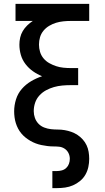

<svg xmlns="http://www.w3.org/2000/svg" viewBox="-20 -755 540 990"><path d="M250 215V127H273Q286 127 299 123.5Q312 120 321.5 111Q331 102 335.5 89.5Q340 77 340 64Q340 48 333 34Q326 20 313 11.5Q300 3 285 1.5Q270 0 254.5 0Q239 0 224 -2Q209 -4 194 -7Q179 -10 164.5 -15.5Q150 -21 137 -28.5Q124 -36 112 -45.5Q100 -55 90 -67Q80 -79 73 -92.5Q66 -106 61.5 -120.5Q57 -135 55 -150.5Q53 -166 53 -181Q53 -212 62.5 -242.5Q72 -273 92.5 -296.5Q113 -320 140 -336Q167 -352 197 -362Q172 -372 150 -387.5Q128 -403 111.5 -424.5Q95 -446 87.5 -472Q80 -498 80 -525Q80 -543 84 -561Q88 -579 97.5 -595Q107 -611 120.5 -624Q134 -637 149 -647H60V-735H440V-647H345Q326 -647 306.5 -645Q287 -643 269 -637.5Q251 -632 234 -622Q217 -612 204.5 -597Q192 -582 186.5 -563.5Q181 -545 181 -525Q181 -506 186.5 -487.5Q192 -469 204.5 -454Q217 -439 234 -429.5Q251 -420 269 -414Q287 -408 306.5 -406Q326 -404 345 -404H383V-316H345Q323 -316 301 -314Q279 -312 258 -306Q237 -300 217.5 -289.5Q198 -279 183 -262.5Q168 -246 161 -225Q154 -204 154 -182Q154 -164 160 -147Q166 -130 178.5 -117Q191 -104 208 -97.5Q225 -91 242.5 -89Q260 -87 278 -87Q296 -87 313.5 -84Q331 -81 348 -75Q365 -69 380 -59Q395 -49 407 -35.5Q419 -22 426.5 -6Q434 10 437 28Q440 46 440 64Q440 85 435.5 106Q431 127 420.5 145.5Q410 164 393 178Q376 192 356.5 200.5Q337 209 316 212Q295 215 273 215Z"/></svg>

Font: Iosevka Term Curly Semibold
Style: Regular
Weight: 600
Designer: Belleve Invis
Foundry: Belleve Invis
Version: Version 32.3.0